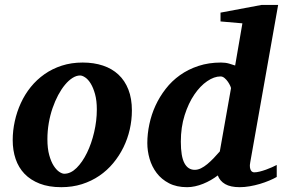

<svg xmlns="http://www.w3.org/2000/svg" viewBox="-20 -757 1163 789"><path d="M377.9 -307.1Q377.9 -343.8 370.6 -370.1Q363.3 -396.5 352.8 -413.6Q342.3 -430.7 330.3 -438.7Q318.4 -446.8 309.1 -446.8Q293.9 -446.8 278.1 -436.8Q262.2 -426.8 247.3 -408.9Q232.4 -391.1 219.2 -366.5Q206.1 -341.8 196 -312.7Q186 -283.7 180.4 -251.2Q174.8 -218.8 174.8 -185.1Q174.8 -146.5 182.4 -119.4Q189.9 -92.3 200.9 -75.4Q211.9 -58.6 223.6 -50.8Q235.4 -43 244.1 -43Q270.5 -43 294.7 -66.9Q318.8 -90.8 337.4 -128.9Q356 -167 366.9 -213.9Q377.9 -260.7 377.9 -307.1ZM522 -303.2Q522 -263.7 513.2 -225.1Q504.4 -186.5 487.3 -151.6Q470.2 -116.7 445.3 -86.7Q420.4 -56.6 388.2 -34.7Q356 -12.7 316.7 -0.2Q277.3 12.2 231.9 12.2Q180.7 12.2 143.1 -2.4Q105.5 -17.1 80.8 -42.7Q56.2 -68.4 44.2 -103.8Q32.2 -139.2 32.2 -181.2Q32.2 -220.2 40.8 -259Q49.3 -297.9 65.7 -333.5Q82 -369.1 106.4 -399.4Q130.9 -429.7 162.8 -452.1Q194.8 -474.6 234.1 -487.3Q273.4 -500 319.8 -500Q365.7 -500 403.1 -487.5Q440.4 -475.1 466.8 -450.4Q493.2 -425.8 507.6 -388.9Q522 -352.1 522 -303.2Z M929.2 -394Q929.7 -396 926.3 -403.8Q922.9 -411.6 917 -420.4Q911.1 -429.2 903.1 -436Q895 -442.9 886.2 -442.9Q859.9 -442.9 831.3 -423.3Q802.7 -403.8 778.6 -368.4Q754.4 -333 738.8 -283.7Q723.1 -234.4 723.1 -174.8Q723.1 -114.3 737.8 -86.7Q752.4 -59.1 780.3 -59.1Q793 -59.1 805.9 -65.4Q818.8 -71.8 831.8 -82.5Q844.7 -93.3 857.7 -106.7Q870.6 -120.1 883.3 -134.8ZM1008.3 -89.8Q1005.9 -77.6 1007.1 -69.6Q1008.3 -61.5 1011 -56.9Q1013.7 -52.2 1017.6 -50.5Q1021.5 -48.8 1024.4 -48.8Q1034.7 -48.8 1047.4 -52Q1060.1 -55.2 1073 -59.8Q1085.9 -64.5 1097.4 -69.6Q1108.9 -74.7 1117.2 -79.1V-29.8Q1104.5 -22.5 1086.4 -14.9Q1068.4 -7.3 1047.9 -1.2Q1027.3 4.9 1006.1 8.5Q984.9 12.2 965.3 12.2Q927.2 12.2 905.3 -0.5Q883.3 -13.2 875 -36.1Q861.8 -25.9 846.4 -17.1Q831.1 -8.3 814.7 -1.7Q798.3 4.9 781.7 8.5Q765.1 12.2 749 12.2Q705.6 12.2 674.6 -3.9Q643.6 -20 623.8 -46.1Q604 -72.3 594.7 -104.5Q585.4 -136.7 585.4 -168.9Q585.4 -207 593.8 -246.6Q602.1 -286.1 618.9 -322.8Q635.7 -359.4 660.9 -391.8Q686 -424.3 719.7 -448.2Q753.4 -472.2 795.7 -486.1Q837.9 -500 888.2 -500Q906.7 -500 921.6 -495.6Q936.5 -491.2 946.3 -487.8L976.1 -661.1L886.2 -668.9V-705.1L1055.2 -736.8H1123Z"/></svg>

Font: Charis SIL APac
Style: Bold Italic
Weight: 700
Italic angle: -11°
Foundry: SIL International
Version: Version 5.000